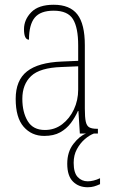

<svg xmlns="http://www.w3.org/2000/svg" viewBox="-20 -562 475 808"><path d="M166 10Q113 10 79.5 -28.5Q46 -67 46 -146Q46 -224 93.5 -261.5Q141 -299 240 -303L309 -306V-371Q309 -446 287 -481.5Q265 -517 206 -517Q150 -517 126 -487.5Q102 -458 102 -395Q81 -395 81 -439Q81 -479 111.5 -510.5Q142 -542 206 -542Q274 -542 305.5 -501.5Q337 -461 337 -372V-105Q337 -68 341 -50Q345 -32 356 -26Q367 -20 388 -20H392V0H316L310 -95H308Q296 -68 278 -44Q260 -20 233 -5Q206 10 166 10ZM169 -15Q210 -15 241.5 -39Q273 -63 291 -101.5Q309 -140 309 -185V-283L239 -280Q148 -277 111 -242Q74 -207 74 -146Q74 -90 96.5 -52.5Q119 -15 169 -15ZM349 226Q311 226 287 202Q263 178 263 127Q263 77 289 43.5Q315 10 342 0H375Q356 7 336.5 24Q317 41 303.5 66Q290 91 290 123Q290 165 307 183Q324 201 349 201Q373 201 401 188V213Q388 219 376 222.5Q364 226 349 226Z"/></svg>

Font: Noto Serif Armenian Condensed Thin
Style: Regular
Weight: 100
Width: 3
Designer: Monotype Design Team
Foundry: Monotype Imaging Inc.
Version: Version 2.008; ttfautohint (v1.8.4.7-5d5b)